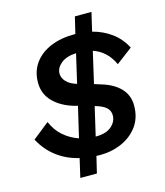

<svg xmlns="http://www.w3.org/2000/svg" viewBox="-123 -844 882 1029"><g transform="rotate(-15 318.0 -330.0)"><path d="M194 92 218 -12Q149 -28 96 -68Q43 -108 10 -170L102 -243Q123 -193 160 -161.5Q197 -130 242 -115L282 -285L262 -290Q191 -311 149 -354Q107 -397 107 -460Q107 -521 139 -566Q171 -611 228.5 -635.5Q286 -660 361 -660Q365 -660 368 -660L390 -752H482L458 -649Q516 -634 562 -600.5Q608 -567 636 -513L546 -445Q526 -488 497.5 -513Q469 -538 435 -549L395 -375L433 -363Q500 -343 536.5 -304Q573 -265 573 -209Q573 -142 539.5 -95.5Q506 -49 450 -24Q394 1 326 1Q316 1 308 0L286 92ZM306 -400H308L345 -560Q290 -557 260.5 -532.5Q231 -508 231 -477Q231 -452 250.5 -431.5Q270 -411 306 -400ZM369 -260H368L331 -101H333Q390 -101 419.5 -127Q449 -153 449 -187Q449 -214 430 -231Q411 -248 369 -260Z"/></g></svg>

Font: Work Sans SemiBold
Style: Italic
Weight: 600
Italic angle: -13°
Designer: Wei Huang
Foundry: Wei Huang
Version: Version 2.012; ttfautohint (v1.8.3)